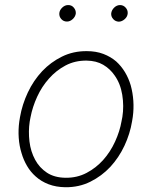

<svg xmlns="http://www.w3.org/2000/svg" viewBox="-20 -744 627 773"><path d="M60.5 -272.5 57.6 -254.4Q53.2 -221.7 55.4 -189.2Q57.6 -156.7 66.9 -127Q74.7 -100.1 88.9 -75.9Q103 -51.8 123.5 -33.7Q145.5 -13.7 175.5 -2.2Q205.6 9.3 243.2 9.8Q298.3 10.3 344 -12.5Q389.6 -35.2 424.3 -72.3Q458.5 -109.4 481 -157.2Q503.4 -205.1 511.7 -255.4L514.6 -273.4Q519 -305.7 516.8 -338.1Q514.6 -370.6 506.3 -400.4Q498 -428.7 483.2 -453.4Q468.3 -478 447.8 -496.6Q425.8 -515.6 396.2 -526.9Q366.7 -538.1 329.6 -538.1Q274.9 -538.6 229.5 -516.1Q184.1 -493.7 149.9 -457.5Q114.7 -419.9 92 -371.6Q69.3 -323.2 60.5 -272.5ZM99.6 -254.4 103 -272.5Q110.8 -313.5 129.6 -354.5Q148.4 -395.5 177.2 -427.7Q206.1 -460.4 244.1 -480.5Q282.2 -500.5 328.6 -500Q367.7 -499.5 395.5 -483.2Q423.3 -466.8 441.4 -440.4Q464.8 -407.7 472.2 -362.3Q479.5 -316.9 472.7 -273.4L469.2 -255.4Q462.4 -215.8 443.4 -174.1Q424.3 -132.3 395.5 -100.1Q366.7 -67.9 328.6 -47.9Q290.5 -27.8 244.1 -28.3Q199.2 -28.8 168.9 -48.8Q138.7 -68.8 121.6 -100.6Q103.5 -133.8 98.6 -174.6Q93.8 -215.3 99.6 -254.4ZM218.8 -690.4Q217.8 -677.2 226.8 -667.2Q235.8 -657.2 249.5 -657.2Q262.2 -657.2 272.9 -667.2Q283.7 -677.2 285.2 -689.9Q286.1 -702.6 277.1 -713.4Q268.1 -724.1 253.9 -723.6Q241.2 -723.6 230.5 -713.4Q219.7 -703.1 218.8 -690.4ZM427.7 -689.9Q426.8 -677.2 435.8 -667.2Q444.8 -657.2 458.5 -656.7Q471.2 -657.2 482.2 -667Q493.2 -676.8 494.1 -689.9Q495.1 -703.1 485.8 -713.4Q476.6 -723.6 463.4 -723.6Q450.2 -723.6 439.7 -713.4Q429.2 -703.1 427.7 -689.9Z"/></svg>

Font: Roboto Mono ExtraLight
Style: Italic
Weight: 250
Italic angle: -10°
Monospace: yes
Designer: Google
Version: Version 3.000